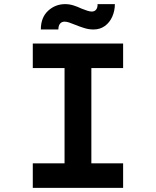

<svg xmlns="http://www.w3.org/2000/svg" viewBox="-20 -911 756 931"><path d="M139 0V-119H293V-581H139V-700H577V-581H423V-119H577V0ZM433 -768Q411 -768 388.5 -775Q366 -782 344 -791Q327 -798 315 -802Q303 -806 293 -806Q279 -806 271 -796Q263 -786 263 -768H178Q178 -826 213 -858.5Q248 -891 296 -891Q316 -891 335.5 -885Q355 -879 376 -869Q391 -863 403.5 -859Q416 -855 425 -855Q439 -855 446.5 -865Q454 -875 453 -891H537Q537 -859 524.5 -830.5Q512 -802 488.5 -785Q465 -768 433 -768Z"/></svg>

Font: Lexend Giga Medium
Style: Regular
Weight: 500
Designer: Bonnie Shaver-Troup, Thomas Jockin
Foundry: Lexend
Version: Version 1.007